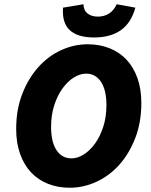

<svg xmlns="http://www.w3.org/2000/svg" viewBox="-20 -870 710 902"><path d="M308 12Q252 12 205.5 -6.5Q159 -25 126 -60Q93 -95 74.5 -146.5Q56 -198 56 -264Q56 -355 84.5 -428.5Q113 -502 159.5 -554Q206 -606 266.5 -634Q327 -662 392 -662Q448 -662 494.5 -643.5Q541 -625 574 -590Q607 -555 625.5 -503.5Q644 -452 644 -386Q644 -295 615.5 -221.5Q587 -148 540.5 -96Q494 -44 433 -16Q372 12 308 12ZM316 -126Q344 -126 373 -144Q402 -162 426 -195Q450 -228 465 -274Q480 -320 480 -376Q480 -447 454.5 -485.5Q429 -524 384 -524Q356 -524 327 -506Q298 -488 274 -455Q250 -422 235 -376Q220 -330 220 -274Q220 -203 245.5 -164.5Q271 -126 316 -126ZM422 -694Q345 -694 308 -728Q271 -762 276 -834L372 -850Q373 -821 391.5 -806.5Q410 -792 440 -792Q470 -792 492.5 -806.5Q515 -821 528 -850L616 -834Q596 -762 547.5 -728Q499 -694 422 -694Z"/></svg>

Font: mr_Source Sans Pro
Style: Italic
Weight: 900
Italic angle: -11°
Designer: Paul D. Hunt
Foundry: Adobe Systems Incorporated
Version: Version 1.076;July 10, 2024;FontCreator 11.5.0.2430 64-bit